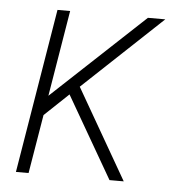

<svg xmlns="http://www.w3.org/2000/svg" viewBox="-43 -562 587 605"><g transform="rotate(5 250.0 -260.0)"><path d="M29 0 115 -520H155L110 -248L401 -520H456L206 -285L370 0H325L217 -187L176 -258L100 -186L69 0Z"/></g></svg>

Font: Iosevka SS04 XLt Obl
Style: Regular
Weight: 200
Italic angle: -9°
Monospace: yes
Designer: Belleve Invis
Foundry: Belleve Invis
Version: Version 19.0.0; ttfautohint (v1.8.4)